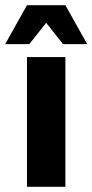

<svg xmlns="http://www.w3.org/2000/svg" viewBox="-50 -720 356 740"><path d="M202 0H54V-500H202ZM286 -550H193L128 -632L63 -550H-30L54 -700H202Z"/></svg>

Font: Fivo Sans
Style: Regular
Weight: 700
Designer: Alexander Slobzheninov
Foundry: Alexander Slobzheninov
Version: 1.0